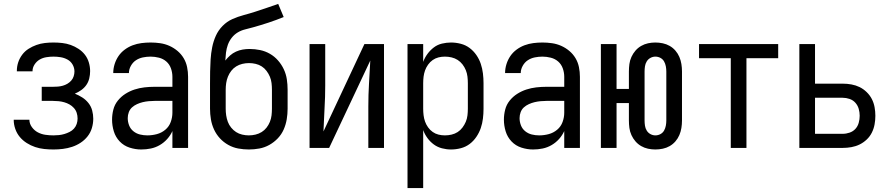

<svg xmlns="http://www.w3.org/2000/svg" viewBox="-20 -755 4540 980"><path d="M253 8Q277 8 301 5Q325 2 348 -5.5Q371 -13 391.5 -26.5Q412 -40 427 -59Q442 -78 449 -101.5Q456 -125 456 -149Q456 -170 450.5 -191Q445 -212 431.5 -229Q418 -246 400 -257.5Q382 -269 362 -277Q379 -284 394.5 -295Q410 -306 420.5 -321Q431 -336 435.5 -354.5Q440 -373 440 -392Q440 -414 433.5 -436Q427 -458 413.5 -475.5Q400 -493 381 -505.5Q362 -518 341 -525.5Q320 -533 297.5 -535.5Q275 -538 253 -538Q231 -538 209 -535.5Q187 -533 166 -525.5Q145 -518 126 -506Q107 -494 93.5 -476Q80 -458 73 -437Q66 -416 66 -393Q66 -393 66 -392Q66 -391 66 -391H146Q146 -391 146 -391.5Q146 -392 146 -392Q146 -410 156.5 -426Q167 -442 182.5 -451Q198 -460 216.5 -463Q235 -466 253 -466Q271 -466 289.5 -463Q308 -460 324.5 -451Q341 -442 350.5 -425.5Q360 -409 360 -390Q360 -378 356 -365.5Q352 -353 343.5 -343.5Q335 -334 324 -327.5Q313 -321 300.5 -317.5Q288 -314 275.5 -313Q263 -312 250 -312H193V-240H250Q265 -240 279.5 -238.5Q294 -237 308 -233Q322 -229 334.5 -222Q347 -215 357 -204Q367 -193 371.5 -179Q376 -165 376 -150Q376 -136 371.5 -122.5Q367 -109 357.5 -98.5Q348 -88 335 -81.5Q322 -75 308.5 -71Q295 -67 281 -65.5Q267 -64 253 -64Q232 -64 211.5 -67Q191 -70 173 -79.5Q155 -89 142.5 -106.5Q130 -124 130 -144Q130 -144 130 -144Q130 -144 130 -144H50Q50 -144 50 -144Q50 -144 50 -143Q50 -120 58 -97Q66 -74 81 -56Q96 -38 116.5 -25Q137 -12 159.5 -4.5Q182 3 205.5 5.5Q229 8 253 8Z M701 8Q726 8 750 3Q774 -2 795.5 -14.5Q817 -27 833.5 -45.5Q850 -64 860 -86V0H940V-363Q940 -388 935 -412.5Q930 -437 917.5 -458Q905 -479 886 -495Q867 -511 844.5 -521Q822 -531 797.5 -534.5Q773 -538 749 -538Q725 -538 702 -535Q679 -532 657.5 -524Q636 -516 617 -502Q598 -488 585 -469Q572 -450 565 -427.5Q558 -405 558 -382Q558 -382 558 -382Q558 -382 558 -382H638Q638 -401 648 -419Q658 -437 674 -447.5Q690 -458 709.5 -462Q729 -466 749 -466Q770 -466 791.5 -460.5Q813 -455 829 -441Q845 -427 852.5 -406Q860 -385 860 -363V-312H769Q743 -312 717 -309Q691 -306 666.5 -298Q642 -290 620 -276Q598 -262 581.5 -241.5Q565 -221 558.5 -195.5Q552 -170 552 -144Q552 -114 561 -84.5Q570 -55 591 -33Q612 -11 641.5 -1.5Q671 8 701 8ZM732 -64Q713 -64 694.5 -68.5Q676 -73 661 -85Q646 -97 639 -115Q632 -133 632 -152Q632 -168 637.5 -182.5Q643 -197 654 -207Q665 -217 679.5 -223.5Q694 -230 708.5 -233.5Q723 -237 738.5 -238.5Q754 -240 769 -240H860V-180Q860 -156 851.5 -132.5Q843 -109 824 -93Q805 -77 781 -70.5Q757 -64 732 -64Z M1250 8Q1277 8 1304 3Q1331 -2 1355 -15.5Q1379 -29 1398 -49Q1417 -69 1428 -94Q1439 -119 1443.5 -146Q1448 -173 1448 -200V-297Q1448 -324 1444 -350.5Q1440 -377 1428.5 -401.5Q1417 -426 1399 -446.5Q1381 -467 1357.5 -480.5Q1334 -494 1307.5 -499.5Q1281 -505 1254 -505Q1236 -505 1218.5 -502Q1201 -499 1184.5 -491.5Q1168 -484 1154.5 -472Q1141 -460 1130 -446Q1131 -466 1133.5 -486.5Q1136 -507 1143 -526.5Q1150 -546 1163 -562.5Q1176 -579 1193.5 -589.5Q1211 -600 1231.5 -605Q1252 -610 1271.5 -615.5Q1291 -621 1311 -627Q1331 -633 1350.5 -639.5Q1370 -646 1389 -653Q1408 -660 1428 -668L1400 -735Q1371 -725 1342 -715Q1313 -705 1283.5 -695.5Q1254 -686 1224 -678Q1194 -670 1166 -657.5Q1138 -645 1116 -622.5Q1094 -600 1081.5 -572Q1069 -544 1063 -513.5Q1057 -483 1055 -452Q1053 -421 1052.5 -390Q1052 -359 1052 -328Q1052 -321 1052 -313Q1052 -305 1052 -297V-200Q1052 -173 1056.5 -146Q1061 -119 1072.5 -94Q1084 -69 1102.5 -49Q1121 -29 1145 -15.5Q1169 -2 1196 3Q1223 8 1250 8ZM1250 -64Q1233 -64 1216 -68Q1199 -72 1185 -81Q1171 -90 1160 -103.5Q1149 -117 1143 -133Q1137 -149 1134.5 -166Q1132 -183 1132 -200V-297Q1132 -314 1134.5 -331Q1137 -348 1143.5 -364Q1150 -380 1160.5 -393.5Q1171 -407 1185.5 -416Q1200 -425 1217 -429Q1234 -433 1251 -433Q1268 -433 1285 -429Q1302 -425 1316 -416Q1330 -407 1340.5 -393Q1351 -379 1357.5 -363.5Q1364 -348 1366 -331Q1368 -314 1368 -297V-200Q1368 -183 1366 -166Q1364 -149 1357.5 -133Q1351 -117 1340.5 -103.5Q1330 -90 1315.5 -81Q1301 -72 1284 -68Q1267 -64 1250 -64Z M1560 0H1660L1870 -446Q1867 -387 1863.5 -329Q1860 -271 1860 -212V0H1940V-530H1840L1631 -84Q1633 -143 1636.5 -201.5Q1640 -260 1640 -318V-530H1560Z M2060 205H2140V-91Q2148 -69 2162 -50Q2176 -31 2194.5 -17.5Q2213 -4 2236 2Q2259 8 2282 8Q2307 8 2332 1.5Q2357 -5 2377 -20Q2397 -35 2411.5 -56.5Q2426 -78 2434 -101.5Q2442 -125 2445 -150Q2448 -175 2448 -200V-330Q2448 -355 2445 -380Q2442 -405 2434 -429Q2426 -453 2411.5 -474Q2397 -495 2377 -510Q2357 -525 2332 -531.5Q2307 -538 2282 -538Q2259 -538 2236 -532.5Q2213 -527 2194.5 -513Q2176 -499 2162 -480Q2148 -461 2140 -439V-530H2060ZM2251 -64Q2234 -64 2218 -68Q2202 -72 2188.5 -81.5Q2175 -91 2165 -105Q2155 -119 2149.5 -134.5Q2144 -150 2142 -167Q2140 -184 2140 -200V-330Q2140 -347 2142 -363.5Q2144 -380 2149.5 -395.5Q2155 -411 2165 -425Q2175 -439 2188.5 -448.5Q2202 -458 2218 -462Q2234 -466 2251 -466Q2268 -466 2285 -462Q2302 -458 2316 -449Q2330 -440 2340.5 -426.5Q2351 -413 2357.5 -397Q2364 -381 2366 -364Q2368 -347 2368 -330V-200Q2368 -183 2366 -166Q2364 -149 2357.5 -133.5Q2351 -118 2340.5 -104Q2330 -90 2316 -81Q2302 -72 2285 -68Q2268 -64 2251 -64Z M2701 8Q2726 8 2750 3Q2774 -2 2795.5 -14.5Q2817 -27 2833.5 -45.5Q2850 -64 2860 -86V0H2940V-363Q2940 -388 2935 -412.5Q2930 -437 2917.5 -458Q2905 -479 2886 -495Q2867 -511 2844.5 -521Q2822 -531 2797.5 -534.5Q2773 -538 2749 -538Q2725 -538 2702 -535Q2679 -532 2657.5 -524Q2636 -516 2617 -502Q2598 -488 2585 -469Q2572 -450 2565 -427.5Q2558 -405 2558 -382Q2558 -382 2558 -382Q2558 -382 2558 -382H2638Q2638 -401 2648 -419Q2658 -437 2674 -447.5Q2690 -458 2709.5 -462Q2729 -466 2749 -466Q2770 -466 2791.5 -460.5Q2813 -455 2829 -441Q2845 -427 2852.5 -406Q2860 -385 2860 -363V-312H2769Q2743 -312 2717 -309Q2691 -306 2666.5 -298Q2642 -290 2620 -276Q2598 -262 2581.5 -241.5Q2565 -221 2558.5 -195.5Q2552 -170 2552 -144Q2552 -114 2561 -84.5Q2570 -55 2591 -33Q2612 -11 2641.5 -1.5Q2671 8 2701 8ZM2732 -64Q2713 -64 2694.5 -68.5Q2676 -73 2661 -85Q2646 -97 2639 -115Q2632 -133 2632 -152Q2632 -168 2637.5 -182.5Q2643 -197 2654 -207Q2665 -217 2679.5 -223.5Q2694 -230 2708.5 -233.5Q2723 -237 2738.5 -238.5Q2754 -240 2769 -240H2860V-180Q2860 -156 2851.5 -132.5Q2843 -109 2824 -93Q2805 -77 2781 -70.5Q2757 -64 2732 -64Z M3325 8Q3344 8 3363 4Q3382 0 3398.5 -9.5Q3415 -19 3427.5 -33.5Q3440 -48 3447.5 -65.5Q3455 -83 3458 -102Q3461 -121 3461 -140V-390Q3461 -409 3458 -428Q3455 -447 3447.5 -464.5Q3440 -482 3427.5 -496.5Q3415 -511 3398.5 -520.5Q3382 -530 3363 -534Q3344 -538 3325 -538Q3306 -538 3287.5 -534Q3269 -530 3252.5 -520.5Q3236 -511 3223.5 -496.5Q3211 -482 3203 -464.5Q3195 -447 3192.5 -428Q3190 -409 3190 -390V-301H3127V-530H3047V0H3127V-229H3190V-140Q3190 -121 3192.5 -102Q3195 -83 3203 -65.5Q3211 -48 3223.5 -33.5Q3236 -19 3252.5 -9.5Q3269 0 3287.5 4Q3306 8 3325 8ZM3325 -64Q3312 -64 3300 -70.5Q3288 -77 3281 -88.5Q3274 -100 3272 -113.5Q3270 -127 3270 -140V-390Q3270 -403 3272 -416.5Q3274 -430 3281 -441.5Q3288 -453 3300 -459.5Q3312 -466 3325 -466Q3339 -466 3351 -459.5Q3363 -453 3369.5 -441.5Q3376 -430 3378.5 -416.5Q3381 -403 3381 -390V-140Q3381 -127 3378.5 -113.5Q3376 -100 3369.5 -88.5Q3363 -77 3351 -70.5Q3339 -64 3325 -64Z M3710 0H3790V-458H3952V-530H3548V-458H3710Z M4060 0H4281Q4304 0 4326 -4Q4348 -8 4367.5 -17.5Q4387 -27 4403.5 -42.5Q4420 -58 4430 -78Q4440 -98 4444 -120Q4448 -142 4448 -164Q4448 -186 4444 -208Q4440 -230 4430 -249.5Q4420 -269 4403.5 -285Q4387 -301 4367.5 -310.5Q4348 -320 4326 -324Q4304 -328 4281 -328H4140V-530H4060ZM4140 -72V-256H4281Q4299 -256 4316.5 -250Q4334 -244 4346 -230.5Q4358 -217 4363 -199.5Q4368 -182 4368 -164Q4368 -146 4363 -128Q4358 -110 4346 -97Q4334 -84 4316.5 -78Q4299 -72 4281 -72Z"/></svg>

Font: Iosevka SS09
Style: Regular
Weight: 400
Monospace: yes
Designer: Belleve Invis
Foundry: Belleve Invis
Version: Version 5.2.1; ttfautohint (v1.8.3)